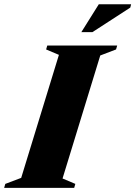

<svg xmlns="http://www.w3.org/2000/svg" viewBox="-62 -904 651 924"><path d="M221.5 -640 160 -666 165.5 -685H502L496.5 -666L420.5 -637L239 -45L300.5 -19L295 0H-42L-36.5 -19L40 -48ZM329.5 -749.5 413.5 -883.5H569L565 -867.5L383 -749.5Z"/></svg>

Font: Newsreader 36pt ExtraBold
Style: Italic
Weight: 800
Italic angle: -17°
Designer: Hugues Gentile
Foundry: Production Type
Version: Version 1.003